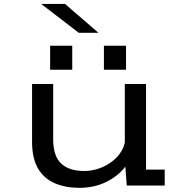

<svg xmlns="http://www.w3.org/2000/svg" viewBox="-20 -914 915 946"><path d="M370.5 11.5Q303.5 11.5 250.8 -10.8Q198 -33 168 -82.8Q138 -132.5 138 -215.5V-500H242V-229Q242 -144.5 281.5 -108Q321 -71.5 395 -71.5Q440 -71.5 482.5 -89.5Q525 -107.5 555.5 -139.2Q586 -171 595 -212V-500H699.5V-78.5H791.5V0H604.5L597.5 -93Q562 -46.5 503.2 -17.5Q444.5 11.5 370.5 11.5ZM227 -688.5H336V-570.5H227ZM492 -688.5H601V-570.5H492ZM368 -752.5 183 -894.5H300.5L465 -752.5Z"/></svg>

Font: Trispace SemiExpanded
Style: Regular
Weight: 400
Width: 6
Designer: Tyler Finck
Foundry: Etcetera Type Company
Version: Version 1.210; ttfautohint (v1.8.3)